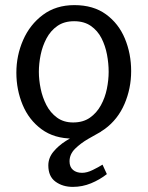

<svg xmlns="http://www.w3.org/2000/svg" viewBox="-20 -529 577 751"><path d="M265 13Q192 13 142.5 -23.5Q93 -60 68.5 -119Q44 -178 44 -245Q44 -312 70.5 -372.5Q97 -433 148 -471Q199 -509 271 -509Q345 -509 394.5 -473Q444 -437 468.5 -378Q493 -319 493 -251Q493 -183 467 -122.5Q441 -62 390 -24.5Q339 13 265 13ZM266 -50Q305 -50 331.5 -68.5Q358 -87 374.5 -117Q391 -147 398 -181.5Q405 -216 405 -248Q405 -281 398.5 -315.5Q392 -350 377 -379.5Q362 -409 335.5 -427.5Q309 -446 270 -446Q231 -446 204.5 -427.5Q178 -409 162 -379Q146 -349 139 -314.5Q132 -280 132 -248Q132 -217 139 -182.5Q146 -148 161.5 -118Q177 -88 203 -69Q229 -50 266 -50ZM398 152Q370 174 336 188Q302 202 265 202Q225 202 197 181.5Q169 161 169 118Q169 89 188.5 65Q208 41 238 22Q268 3 299.5 -9Q331 -21 355 -25L375 -14Q355 -3 325.5 14Q296 31 274 52.5Q252 74 252 102Q252 124 265.5 135.5Q279 147 301 147Q320 147 342.5 136Q365 125 381 115Z"/></svg>

Font: Rosario Light
Style: Regular
Weight: 400
Version: Version 1.101; ttfautohint (v1.8.1.43-b0c9)